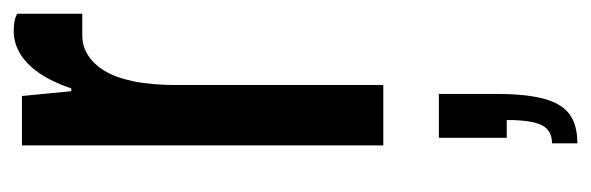

<svg xmlns="http://www.w3.org/2000/svg" viewBox="-311 -268 862 280"><g transform="rotate(-90 120.0 -128.0)"><path d="M48 0V-527H120L127 -455H131Q141 -484 153.5 -502Q166 -520 181.5 -529.5Q197 -539 215 -539Q222 -539 228 -538Q234 -537 240 -534V-439H208Q193 -439 180 -431Q167 -423 157 -407Q147 -391 141.5 -364.5Q136 -338 136 -301V0ZM51 283V246Q70 246 77.5 231Q85 216 85 180H59V81H123V165Q123 208 116 234Q109 260 93.5 271.5Q78 283 51 283Z"/></g></svg>

Font: Archivo ExtraCondensed Medium
Style: Regular
Weight: 500
Width: 2
Designer: Hector Gatti
Foundry: Omnibus-Type
Version: Version 2.001